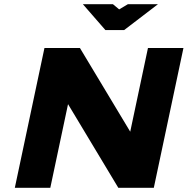

<svg xmlns="http://www.w3.org/2000/svg" viewBox="-20 -900 899 920"><path d="M193 -670 51 0H221L306 -401L547 0H717L859 -670H689L604 -269L363 -670ZM377 -880 485 -756H575L737 -880H593L551 -855L521 -880Z"/></svg>

Font: LT Wave Black
Style: Italic
Weight: 900
Designer: Daniel Lyons
Version: Version 2.5 (Glyphs App)